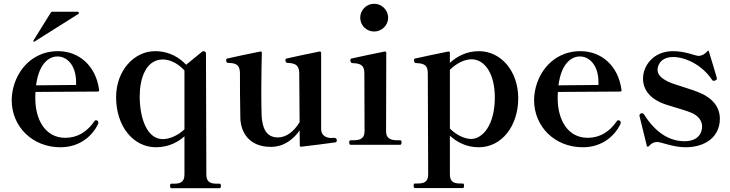

<svg xmlns="http://www.w3.org/2000/svg" viewBox="-20 -767 3869 1017"><path d="M160 -546C161 -546 161 -546 163 -547L395 -693C398 -695 398 -696 398 -698C398 -702 395 -705 391 -705H258C254 -705 251 -704 249 -700L160 -557C158 -554 157 -552 156 -549C156 -548 158 -546 160 -546ZM493 -129C491 -130 490 -130 489 -130C486 -130 483 -130 480 -125C442 -69 390 -37 326 -37C218 -37 167 -136 167 -245C167 -257 167 -269 168 -280L498 -282C503 -282 506 -285 505 -291C488 -419 398 -496 288 -496C125 -496 42 -354 42 -236C42 -98 150 13 300 13C409 13 472 -54 498 -107C499 -110 501 -112 501 -116C501 -117 501 -118 501 -118C501 -121 500 -123 499 -124C498 -128 495 -128 493 -129ZM284 -468C335 -468 382 -422 383 -334V-317L171 -315C188 -444 250 -468 284 -468Z M1131 206C1101 206 1073 202 1073 158L1071 -485C1071 -493 1061 -496 1057 -496C1054 -496 1053 -495 1049 -492C1044 -487 988 -443 966 -424C936 -456 883 -496 801 -496C692 -496 595 -395 595 -252C595 -98 686 13 806 13C876 13 926 -17 957 -45V158C957 202 929 206 899 206H888C882 206 881 210 881 217C881 224 882 230 888 230H1143C1149 230 1150 224 1150 217C1150 210 1149 206 1143 206ZM843 -30C756 -30 720 -146 720 -257C720 -348 751 -452 843 -452C884 -452 927 -427 957 -394V-82C924 -50 878 -30 843 -30Z M1747 -37C1742 -37 1737 -36 1731 -36C1708 -38 1681 -48 1681 -84V-487C1681 -492 1678 -495 1672 -494C1637 -487 1507 -460 1498 -457C1493 -456 1492 -453 1492 -450C1492 -444 1493 -435 1501 -434C1542 -432 1564 -425 1565 -380L1567 -120C1537 -70 1496 -39 1452 -39C1386 -39 1370 -95 1366 -151C1365 -170 1364 -226 1364 -283C1364 -362 1366 -458 1367 -487C1367 -493 1364 -495 1358 -494C1323 -487 1193 -460 1184 -457C1179 -456 1178 -452 1178 -448C1178 -444 1178 -435 1187 -434C1228 -433 1250 -426 1251 -381C1251 -337 1251 -222 1253 -142C1255 -70 1296 11 1415 11C1487 11 1537 -33 1567 -76L1568 3C1568 9 1571 11 1576 10C1612 6 1749 -11 1757 -13C1763 -15 1764 -19 1764 -23C1764 -29 1763 -37 1747 -37Z M1962 -600C2002 -600 2036 -633 2036 -673C2036 -714 2002 -747 1962 -747C1921 -747 1888 -714 1888 -673C1888 -633 1921 -600 1962 -600ZM2100 0C2105 0 2107 -6 2107 -13C2107 -19 2105 -24 2100 -24H2088C2057 -24 2025 -28 2025 -72L2026 -487C2026 -492 2023 -495 2017 -494C1982 -487 1852 -460 1842 -457C1837 -456 1836 -453 1836 -448C1836 -443 1837 -434 1845 -433C1886 -431 1910 -425 1910 -380L1911 -72C1911 -28 1880 -24 1849 -24H1837C1831 -24 1830 -19 1830 -13C1830 -6 1831 0 1837 0Z M2517 -496C2447 -496 2395 -464 2363 -434V-487C2363 -492 2360 -495 2354 -494C2319 -487 2189 -460 2179 -457C2174 -456 2173 -453 2173 -449C2173 -445 2173 -434 2182 -433C2224 -431 2246 -425 2246 -379L2248 157C2248 201 2220 205 2189 205H2178C2172 205 2171 210 2171 216C2171 223 2172 229 2178 229H2431C2437 229 2438 223 2438 216C2438 210 2437 205 2431 205H2421C2390 205 2363 201 2363 157V-48C2395 -19 2445 13 2516 13C2638 13 2725 -100 2725 -247C2725 -391 2633 -496 2517 -496ZM2476 -31C2439 -31 2395 -54 2363 -86V-397C2395 -430 2440 -453 2477 -453C2547 -453 2601 -378 2601 -251C2601 -100 2533 -31 2476 -31Z M3260 -129C3258 -130 3257 -130 3256 -130C3253 -130 3250 -130 3247 -125C3209 -69 3157 -37 3093 -37C2985 -37 2934 -136 2934 -245C2934 -257 2934 -269 2935 -280L3265 -282C3270 -282 3273 -285 3272 -291C3255 -419 3165 -496 3055 -496C2892 -496 2809 -354 2809 -236C2809 -98 2917 13 3067 13C3176 13 3239 -54 3265 -107C3266 -110 3268 -112 3268 -116C3268 -117 3268 -118 3268 -118C3268 -121 3267 -123 3266 -124C3265 -128 3262 -128 3260 -129ZM3051 -468C3102 -468 3149 -422 3150 -334V-317L2938 -315C2955 -444 3017 -468 3051 -468Z M3417 7C3430 -7 3443 -15 3460 -15C3483 -15 3544 13 3611 13C3716 13 3793 -42 3793 -138C3793 -200 3754 -244 3699 -270C3641 -297 3561 -315 3520 -334C3479 -354 3463 -373 3463 -398C3463 -420 3479 -465 3546 -465C3606 -465 3696 -427 3751 -345C3754 -340 3757 -339 3761 -339C3764 -339 3765 -339 3769 -341C3775 -344 3777 -346 3777 -351C3777 -352 3777 -353 3776 -357C3773 -369 3745 -462 3735 -494C3733 -500 3730 -501 3726 -495C3714 -480 3696 -471 3680 -471C3663 -471 3611 -496 3545 -496C3439 -496 3386 -417 3386 -351C3386 -293 3421 -252 3473 -227C3512 -207 3590 -192 3646 -168C3679 -153 3699 -127 3699 -97C3699 -55 3670 -19 3606 -19C3525 -19 3452 -65 3392 -160C3389 -165 3385 -167 3381 -167C3379 -167 3377 -167 3375 -166C3370 -164 3367 -160 3367 -155L3368 -150L3406 5C3407 11 3412 12 3417 7Z"/></svg>

Font: Shippori Mincho OTF
Style: Bold
Weight: 800
Designer: FONTDASU
Foundry: FONTDASU / Google Inc. / but / Adobe
Version: Version 3.300;hotconv 1.0.109;makeotfexe 2.5.65596